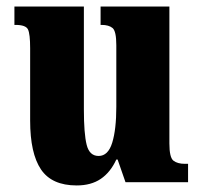

<svg xmlns="http://www.w3.org/2000/svg" viewBox="-20 -556 617 586"><path d="M214 10Q138 10 105 -39Q72 -88 72 -188V-409Q72 -452 65.5 -466Q59 -480 27 -480H24V-536H236V-222Q236 -148 244.5 -114Q253 -80 281 -80Q310 -80 322.5 -120.5Q335 -161 335 -230V-418Q335 -461 323.5 -470.5Q312 -480 290 -480H287V-536H497V-118Q497 -75 509.5 -65.5Q522 -56 544 -56H554V0H363L339 -69H335Q317 -30 287.5 -10Q258 10 214 10Z"/></svg>

Font: Noto Serif Tamil ExtraCondensed Black
Style: Italic
Weight: 900
Width: 2
Italic angle: -12°
Designer: Indian Type Foundry, Tom Grace, and the Monotype Design Team
Foundry: Monotype Imaging Inc.
Version: Version 2.003; ttfautohint (v1.8.4.7-5d5b)